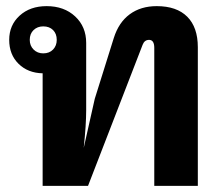

<svg xmlns="http://www.w3.org/2000/svg" viewBox="-20 -606 725 626"><path d="M625 -452V0H483V-450Q483 -476 466 -476Q451 -476 445 -460L267 0H119V-367Q71 -368 40.5 -398Q10 -428 10 -476Q10 -524 44 -555Q78 -586 132 -586Q189 -586 225 -552.5Q261 -519 261 -466V-247Q261 -199 253 -124L289 -284L351 -482Q367 -533 403 -559.5Q439 -586 491 -586Q556 -586 590.5 -551.5Q625 -517 625 -452ZM165 -476Q165 -496 153 -508Q141 -520 121 -520Q102 -520 89.5 -508Q77 -496 77 -476Q77 -457 89.5 -444.5Q102 -432 121 -432Q141 -432 153 -444.5Q165 -457 165 -476Z"/></svg>

Font: Sarabun ExtraBold
Style: Regular
Weight: 800
Version: Version 1.000; ttfautohint (v1.6)